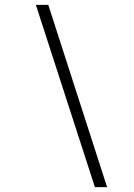

<svg xmlns="http://www.w3.org/2000/svg" viewBox="-20 -742 551 787"><path d="M127 -722H178L419 25H369Z"/></svg>

Font: Bai Jamjuree Light
Style: Italic
Weight: 300
Italic angle: -10°
Version: Version 1.000; ttfautohint (v1.6)